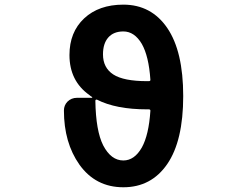

<svg xmlns="http://www.w3.org/2000/svg" viewBox="-20 -793 1040 811"><path d="M615.2 -324.2Q616.2 -331.1 608.4 -331.1H601.6Q469.7 -331.1 389.6 -372.1Q386.7 -373 384.8 -371.6Q382.8 -370.1 382.8 -367.2Q384.8 -240.2 416 -178.7Q449.2 -115.2 501 -115.2Q547.9 -115.2 579.1 -169.9Q608.4 -222.7 615.2 -324.2ZM608.4 -450.2Q616.2 -450.2 615.2 -457Q608.4 -555.7 579.1 -607.4Q547.9 -660.2 501 -660.2Q460 -660.2 437.5 -634.8Q415 -609.4 415 -563.5Q415 -506.8 458.5 -478.5Q502 -450.2 601.6 -450.2ZM368.2 -379.9Q369.1 -379.9 369.6 -381.3Q370.1 -382.8 368.2 -383.8Q362.3 -386.7 357.4 -391.6Q273.4 -451.2 273.4 -560.5Q273.4 -657.2 335.4 -715.3Q397.5 -773.4 501 -773.4Q619.1 -773.4 686.5 -674.8Q753.9 -576.2 753.9 -387.2Q753.9 -198.2 686.5 -100.1Q619.1 -2 501 -2Q383.8 -2 315.4 -97.7Q250 -190.4 250 -326.2Q250 -347.7 264.6 -363.3Q281.2 -379.9 305.7 -379.9Z"/></svg>

Font: Gen Jyuu Gothic Monospace Bold
Style: Bold
Weight: 700
Designer: [Source Han Sans]
Ryoko NISHIZUKA  (kana & ideographs); Paul D. Hunt (Latin, Greek & Cyrillic); Wenlong ZHANG  (bopomofo
Version: Version 1.002.20150607